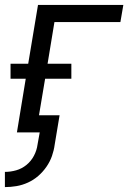

<svg xmlns="http://www.w3.org/2000/svg" viewBox="-29 -540 549 783"><path d="M-9 223V161Q14 161 37 154.5Q60 148 79 132.5Q98 117 109.5 95Q121 73 124 50L133 0H40L76 -219H14V-280H86L126 -520H474L462 -450H193L165 -280H262V-219H155L130 -70H214L194 50Q191 73 183 96Q175 119 160.5 140Q146 161 127 177.5Q108 194 85 204.5Q62 215 38 219Q14 223 -9 223Z"/></svg>

Font: Iosevka Oblique
Style: Regular
Weight: 400
Italic angle: -9°
Monospace: yes
Designer: Belleve Invis
Foundry: Belleve Invis
Version: Version 32.5.0; ttfautohint (v1.8.4)